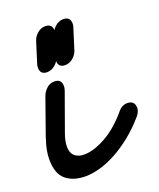

<svg xmlns="http://www.w3.org/2000/svg" viewBox="-166 -729 699 844"><g transform="rotate(-20 183.5 -307.5)"><path d="M325 -183Q345 -206 369 -206Q404 -206 404 -171Q404 -155 389 -136Q352 -93 312 -61Q272 -29 233 -8Q194 13 157 23.5Q120 34 89 34Q32 34 -2.5 5.5Q-37 -23 -37 -90Q-37 -133 -19 -183L-20 -182Q-4 -227 11.5 -271Q27 -315 43 -360Q49 -376 64 -390.5Q79 -405 101 -405Q134 -405 134 -372Q134 -367 133.5 -363Q133 -359 130 -353L132 -356Q116 -311 100 -267Q84 -223 68 -178Q55 -143 55 -116Q55 -87 71.5 -72.5Q88 -58 115 -58Q159 -58 215 -88.5Q271 -119 325 -182ZM172 -602V-601Q177 -620 194 -634.5Q211 -649 231 -649Q264 -649 264 -616Q264 -614 263.5 -611.5Q263 -609 263 -606L231 -504Q225 -484 208 -470Q191 -456 171 -456Q139 -456 139 -488Q139 -492 139.5 -496.5Q140 -501 143 -507L141 -503ZM87 -600V-599Q92 -618 109 -632.5Q126 -647 146 -647Q179 -647 179 -614Q179 -612 178.5 -609.5Q178 -607 178 -604L146 -502Q140 -482 123 -468Q106 -454 86 -454Q54 -454 54 -486Q54 -490 54.5 -494.5Q55 -499 58 -505L56 -501Z"/></g></svg>

Font: Discipuli Britannica Bold
Style: Regular
Weight: 700
Designer: Peter Wiegel
Foundry: Peter Wiegel
Version: Version 0.001 2009